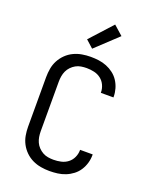

<svg xmlns="http://www.w3.org/2000/svg" viewBox="-177 -1080 954 1187"><g transform="rotate(20 300.0 -487.0)"><path d="M297 8Q268 8 239.5 3Q211 -2 185 -14.5Q159 -27 138 -47.5Q117 -68 103.5 -93.5Q90 -119 85 -147.5Q80 -176 80 -205V-530Q80 -559 85 -587.5Q90 -616 103.5 -641.5Q117 -667 138 -687.5Q159 -708 185 -720.5Q211 -733 239.5 -738Q268 -743 297 -743Q324 -743 350.5 -739.5Q377 -736 402 -726Q427 -716 448.5 -699.5Q470 -683 484.5 -660.5Q499 -638 506.5 -612Q514 -586 514 -559V-555H431V-558Q431 -582 420.5 -605Q410 -628 390.5 -643Q371 -658 346.5 -663.5Q322 -669 297 -669Q279 -669 260.5 -666Q242 -663 226 -654Q210 -645 197 -631.5Q184 -618 176.5 -601.5Q169 -585 166 -567Q163 -549 163 -530V-205Q163 -186 166 -168Q169 -150 176.5 -133.5Q184 -117 197 -103.5Q210 -90 226 -81Q242 -72 260.5 -69Q279 -66 297 -66Q322 -66 346.5 -71.5Q371 -77 390.5 -92Q410 -107 420.5 -130Q431 -153 431 -177V-180H514V-176Q514 -149 506.5 -123Q499 -97 484.5 -74.5Q470 -52 448.5 -35.5Q427 -19 402 -9Q377 1 350.5 4.5Q324 8 297 8ZM287 -793 238 -837 370 -982 431 -928Z"/></g></svg>

Font: R Plex Mono
Style: Regular
Weight: 400
Monospace: yes
Designer: Belleve Invis
Foundry: Belleve Invis
Version: Version 31.8.0